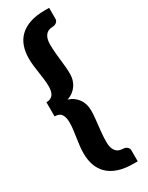

<svg xmlns="http://www.w3.org/2000/svg" viewBox="-242 -817 784 1019"><g transform="rotate(-30 150.0 -308.0)"><path d="M60 -198.5Q60 -228.5 48.5 -246.8Q37 -265 7 -265V-351.5Q22 -351.5 32.2 -356.5Q42.5 -361.5 48.5 -370.2Q54.5 -379 57.2 -391.2Q60 -403.5 60 -418Q60 -440 57.2 -462.5Q54.5 -485 51 -507.5Q47.5 -530 44.8 -553Q42 -576 42 -599Q42 -639.5 53.8 -672.8Q65.5 -706 90.2 -729.5Q115 -753 153 -765.8Q191 -778.5 244 -778.5H270V-711.5Q270 -703.5 266.5 -698Q263 -692.5 258 -689Q253 -685.5 247.5 -683.8Q242 -682 238 -682Q206.5 -682 191.8 -662.5Q177 -643 177 -608.5Q177 -581 179.2 -556.5Q181.5 -532 184 -509.2Q186.5 -486.5 188.8 -464.5Q191 -442.5 191 -420Q191 -401 186 -383.5Q181 -366 170.8 -351.2Q160.5 -336.5 145.5 -325.2Q130.5 -314 111 -308Q130.5 -302 145.5 -291Q160.5 -280 170.8 -265.2Q181 -250.5 186 -232.8Q191 -215 191 -196.5Q191 -174 188.8 -152Q186.5 -130 184 -107.2Q181.5 -84.5 179.2 -60Q177 -35.5 177 -8Q177 26.5 191.8 46Q206.5 65.5 238 65.5Q242 65.5 247.5 67.2Q253 69 258 72.5Q263 76 266.5 81.5Q270 87 270 95V162H244Q191 162 153 149.2Q115 136.5 90.2 112.8Q65.5 89 53.8 56Q42 23 42 -17.5Q42 -40.5 44.8 -63.5Q47.5 -86.5 51 -109Q54.5 -131.5 57.2 -154Q60 -176.5 60 -198.5Z"/></g></svg>

Font: LatoHex
Style: Regular
Weight: 900
Designer: Lukasz Dziedzic
Foundry: tyPoland Lukasz Dziedzic
Version: Version 1.104; Western+Polish opensource